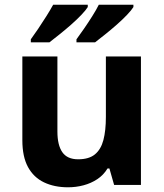

<svg xmlns="http://www.w3.org/2000/svg" viewBox="-20 -786 697 816"><path d="M579 -546V0H465L445 -70H437Q420 -42 393.5 -24.5Q367 -7 335 1.5Q303 10 269 10Q211 10 167 -11Q123 -32 99 -76Q75 -120 75 -190V-546H224V-227Q224 -169 245 -139Q266 -109 312 -109Q358 -109 383.5 -130Q409 -151 419.5 -191Q430 -231 430 -289V-546ZM547 -756Q539 -743 520 -723Q501 -703 476 -681Q451 -659 426.5 -639.5Q402 -620 384 -606H305V-619Q319 -638 337 -664Q355 -690 372 -717Q389 -744 400 -766H547ZM353 -756Q345 -743 326 -723Q307 -703 282 -681Q257 -659 232.5 -639.5Q208 -620 190 -606H111V-619Q125 -638 142.5 -664Q160 -690 177 -717Q194 -744 206 -766H353Z"/></svg>

Font: Noto Sans Devanagari
Style: Regular
Weight: 400
Designer: Jelle Bosma - Monotype Design Team
Foundry: Monotype Imaging Inc.
Version: Version 2.003